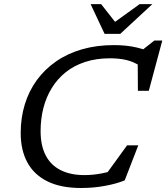

<svg xmlns="http://www.w3.org/2000/svg" viewBox="-20 -930 832 960"><path d="M576.5 -88 499.5 -43.5 615.5 -203.5H671.5L603.5 -28Q561.5 -11 504.2 -0.5Q447 10 385.5 10Q284.5 10 217.5 -23Q150.5 -56 117 -117.5Q83.5 -179 83.5 -264.5Q83.5 -341 104 -408Q124.5 -475 164.2 -529.5Q204 -584 260.8 -623.2Q317.5 -662.5 390.2 -683.5Q463 -704.5 549.5 -704.5Q581 -704.5 609.8 -701.5Q638.5 -698.5 664.8 -692.2Q691 -686 715 -677L686.5 -676L752 -727.5H791.5L724 -476H669.5L668.5 -630.5L683 -599Q647 -622 611 -630.2Q575 -638.5 529.5 -638.5Q461 -638.5 405.5 -620.2Q350 -602 308.5 -568.8Q267 -535.5 239 -490Q211 -444.5 197 -390Q183 -335.5 183 -274.5Q183 -201.5 208.8 -152.5Q234.5 -103.5 283.8 -79Q333 -54.5 402 -54.5Q445.5 -54.5 489.8 -63.2Q534 -72 576.5 -88ZM742 -909.5 581 -760.5H503L433 -909.5H485.5L562.5 -811.5H542.5L678.5 -909.5Z"/></svg>

Font: Newsreader 10pt
Style: Italic
Weight: 400
Italic angle: -17°
Version: Version 1.003